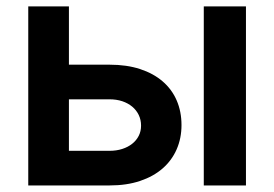

<svg xmlns="http://www.w3.org/2000/svg" viewBox="-20 -565 835 585"><path d="M313.9 -367.9Q366.1 -367.9 406.8 -354.6Q447.4 -341.3 475.5 -317.1Q503.6 -293 518.3 -259.1Q533 -225.1 533 -183.9Q533 -143.8 518.3 -110.1Q503.6 -76.3 475.5 -51.8Q447.4 -27.3 406.8 -13.7Q366.1 0 313.9 0H66.1V-545.5H190V-367.9ZM600.9 -545.5H729.4V0H600.9ZM190 -105.5H313.9Q334.9 -105.5 352.5 -111.2Q370 -116.8 382.8 -127Q395.6 -137.1 402.7 -151.1Q409.8 -165.1 409.8 -182.2Q409.8 -199.9 402.7 -214.7Q395.6 -229.4 382.8 -240.1Q370 -250.7 352.5 -256.6Q334.9 -262.4 313.9 -262.4H190Z"/></svg>

Font: Interop SemBd
Style: Regular
Weight: 600
Designer: Rasmus Andersson, Google, Jang Haemin
Foundry: jhaemin
Version: Version 1.008